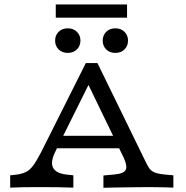

<svg xmlns="http://www.w3.org/2000/svg" viewBox="-20 -860 851 880"><path d="M235.2 -168.3Q210 -119.2 222.8 -92.2Q235.6 -65.3 286.4 -59.7L316.2 -56.5V0Q280 -1.6 240 -2Q200.1 -2.4 159.8 -2.4Q125.1 -2.4 90.8 -2Q56.5 -1.6 26.6 0V-56.5L49.9 -58.9Q78.2 -62.1 97.1 -70.9Q116.1 -79.8 132 -101.1Q147.8 -122.4 167.3 -160.2L373.4 -571H426.6L642.5 -128.9Q653.3 -105.5 662.3 -91.4Q671.4 -77.3 686.7 -70.4Q702.1 -63.6 732.4 -60.4L774.6 -56.5V0Q763 -0.8 742.8 -1.2Q722.6 -1.6 700 -2Q677.5 -2.4 658.2 -2.4H659.7H662.8Q640 -2.4 613.2 -2Q586.4 -1.7 558.2 -1.3Q530 -0.9 503.3 -0.5Q476.6 -0.1 454 0.7V-55.7L506.5 -60.5Q548.4 -64.5 556.4 -82.1Q564.5 -99.7 546.8 -137.5L373.2 -496L400.5 -500.8ZM211.8 -180.3 238.6 -237.5H541.3L563.8 -180.3ZM290.7 -617.5Q264.6 -617.5 248.6 -633.6Q232.6 -649.6 232.6 -674.2Q232.6 -697.9 248.6 -714.1Q264.6 -730.2 290.7 -730.2Q316.5 -730.2 332.6 -714.1Q348.7 -697.9 348.7 -674.2Q348.7 -649.6 332.6 -633.6Q316.5 -617.5 290.7 -617.5ZM508.7 -617.5Q482.7 -617.5 466.7 -633.6Q450.7 -649.6 450.7 -674.2Q450.7 -697.9 466.7 -714.1Q482.7 -730.2 508.7 -730.2Q534.6 -730.2 550.7 -714.1Q566.8 -697.9 566.8 -674.2Q566.8 -649.6 550.7 -633.6Q534.6 -617.5 508.7 -617.5ZM235.6 -779V-839.5H562.3V-779Z"/></svg>

Font: Playfair 5pt SemiExpanded Light
Style: Regular
Weight: 300
Width: 6
Designer: Claus Eggers Sørensen
Foundry: Claus Eggers Sørensen
Version: Version 2.203